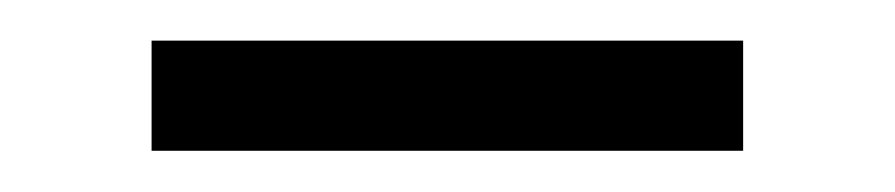

<svg xmlns="http://www.w3.org/2000/svg" viewBox="-20 -311 443 95"><path d="M347.7 -236.4V-290.9H55V-236.4Z"/></svg>

Font: Spartan MB
Style: Regular
Weight: 212
Designer: Matt Bailey, Mirko Velimirovic
Foundry: Matt Bailey
Version: Version 1.005